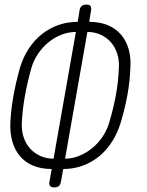

<svg xmlns="http://www.w3.org/2000/svg" viewBox="-20 -790 640 835"><path d="M216 25Q203 25 198 19Q193 13 195 0L205 -55Q160 -55 125.5 -69Q91 -83 68 -109.5Q45 -136 34 -173.5Q23 -211 25 -257Q28 -317 39 -376.5Q50 -436 67 -496Q81 -542 105 -578.5Q129 -615 161.5 -641Q194 -667 233.5 -681Q273 -695 318 -695L326 -745Q328 -758 335.5 -764Q343 -770 356 -770Q369 -770 373.5 -764Q378 -758 376 -745L368 -695Q413 -695 447.5 -681Q482 -667 505 -641Q528 -615 539 -578Q550 -541 547 -496Q545 -436 534 -376.5Q523 -317 505 -257Q491 -211 467 -173.5Q443 -136 411 -110Q379 -84 339.5 -69.5Q300 -55 255 -55L245 0Q243 13 236 19Q229 25 216 25ZM213 -100 310 -651Q279 -651 248.5 -639.5Q218 -628 192 -607Q166 -586 146.5 -557.5Q127 -529 117 -496Q100 -436 89 -376.5Q78 -317 75 -257Q73 -223 82.5 -194Q92 -165 111 -144Q130 -123 156 -111.5Q182 -100 213 -100ZM360 -651 263 -100Q294 -100 324 -112Q354 -124 380 -145Q406 -166 425.5 -194.5Q445 -223 455 -257Q473 -317 484 -376.5Q495 -436 497 -496Q499 -529 489.5 -557.5Q480 -586 462 -606.5Q444 -627 418 -639Q392 -651 360 -651Z"/></svg>

Font: Maple Mono NL Thin
Style: Italic
Weight: 250
Italic angle: -10°
Monospace: yes
Designer: subframe7536
Version: Version 7.000